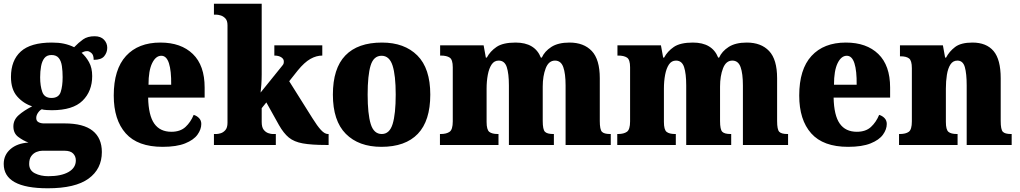

<svg xmlns="http://www.w3.org/2000/svg" viewBox="-33 -780 5486 1033"><path d="M224 233Q-13 233 -13 102Q-13 54 23 22.5Q59 -9 120 -13Q91 -24 65 -43.5Q39 -63 39 -100Q39 -135 67 -160Q95 -185 140 -208Q93 -223 59.5 -261Q26 -299 26 -366Q26 -455 79 -503Q132 -551 246 -551Q283 -551 311 -545Q339 -539 366 -526Q390 -551 414 -568Q438 -585 476 -585Q509 -585 526.5 -566.5Q544 -548 544 -523Q544 -498 528 -478Q512 -458 471 -458Q471 -485 458.5 -495Q446 -505 437 -505Q426 -505 418.5 -502Q411 -499 406 -496Q429 -476 446 -445.5Q463 -415 463 -371Q463 -289 411 -238Q359 -187 246 -187Q236 -187 218 -188Q200 -189 192 -192Q182 -188 172 -174Q162 -160 162 -145Q162 -129 174.5 -122.5Q187 -116 203 -116H315Q416 -116 465.5 -76.5Q515 -37 515 38Q515 129 443.5 181Q372 233 224 233ZM244 -253Q283 -253 293.5 -285Q304 -317 304 -365Q304 -397 300 -424.5Q296 -452 283 -468Q270 -484 244 -484Q219 -484 206 -467.5Q193 -451 188 -423.5Q183 -396 183 -364Q183 -318 194.5 -285.5Q206 -253 244 -253ZM227 168Q296 168 335.5 145.5Q375 123 375 83Q375 61 360.5 46Q346 31 314 31H194Q180 31 163.5 37.5Q147 44 135.5 59.5Q124 75 124 102Q124 137 155 152.5Q186 168 227 168Z M842 10Q708 10 643.5 -62.5Q579 -135 579 -266Q579 -407 645 -479Q711 -551 830 -551Q941 -551 1004.5 -489.5Q1068 -428 1068 -309V-255H764Q766 -159 797 -115Q828 -71 889 -71Q937 -71 965 -97Q993 -123 1009 -162Q1026 -157 1038 -144.5Q1050 -132 1050 -113Q1050 -84 1029.5 -55.5Q1009 -27 963 -8.5Q917 10 842 10ZM888 -324Q889 -399 876 -439.5Q863 -480 835 -480Q805 -480 785.5 -440Q766 -400 766 -324Z M1118 0V-59H1132Q1140 -59 1154 -63Q1168 -67 1179.5 -80Q1191 -93 1191 -120V-644Q1191 -669 1179.5 -681Q1168 -693 1154 -697Q1140 -701 1132 -701H1118V-760H1375V-379Q1375 -353 1373 -324Q1371 -295 1369 -282L1486 -427Q1493 -435 1493.5 -441Q1494 -447 1494 -450Q1494 -463 1480 -472Q1466 -481 1443 -481V-536H1701V-481Q1669 -481 1637 -463Q1605 -445 1569 -401L1523 -343L1648 -144Q1674 -102 1694 -80.5Q1714 -59 1731 -59H1735V0H1722Q1643 0 1596 -8.5Q1549 -17 1521 -40Q1493 -63 1468 -107L1400 -229L1375 -198V-124Q1375 -95 1386 -81.5Q1397 -68 1411 -63.5Q1425 -59 1433 -59H1451V0Z M2019 10Q1897 10 1827.5 -60Q1758 -130 1758 -271Q1758 -412 1825 -481.5Q1892 -551 2022 -551Q2143 -551 2212.5 -481.5Q2282 -412 2282 -271Q2282 -130 2215 -60Q2148 10 2019 10ZM2021 -59Q2063 -59 2079.5 -113Q2096 -167 2096 -271Q2096 -375 2079 -427.5Q2062 -480 2020 -480Q1977 -480 1961 -427.5Q1945 -375 1945 -271Q1945 -167 1961.5 -113Q1978 -59 2021 -59Z M2334 0V-59H2338Q2369 -59 2386 -71Q2403 -83 2403 -127V-418Q2403 -459 2386.5 -470Q2370 -481 2339 -481H2335V-536H2569L2581 -470H2586Q2604 -504 2638.5 -527.5Q2673 -551 2741 -551Q2845 -551 2877 -470H2882Q2897 -504 2933.5 -527.5Q2970 -551 3031 -551Q3108 -551 3151 -505.5Q3194 -460 3194 -359V-129Q3194 -83 3205.5 -71Q3217 -59 3249 -59H3253V0H3010V-320Q3010 -384 2997.5 -419Q2985 -454 2953 -454Q2919 -454 2903 -412.5Q2887 -371 2887 -314V-129Q2887 -83 2899 -71Q2911 -59 2943 -59H2947V0H2705V-320Q2705 -384 2693.5 -419Q2682 -454 2650 -454Q2626 -454 2612 -433Q2598 -412 2591.5 -377.5Q2585 -343 2585 -303V-124Q2585 -82 2599.5 -70.5Q2614 -59 2645 -59H2649V0Z M3288 0V-59H3292Q3323 -59 3340 -71Q3357 -83 3357 -127V-418Q3357 -459 3340.5 -470Q3324 -481 3293 -481H3289V-536H3523L3535 -470H3540Q3558 -504 3592.5 -527.5Q3627 -551 3695 -551Q3799 -551 3831 -470H3836Q3851 -504 3887.5 -527.5Q3924 -551 3985 -551Q4062 -551 4105 -505.5Q4148 -460 4148 -359V-129Q4148 -83 4159.5 -71Q4171 -59 4203 -59H4207V0H3964V-320Q3964 -384 3951.5 -419Q3939 -454 3907 -454Q3873 -454 3857 -412.5Q3841 -371 3841 -314V-129Q3841 -83 3853 -71Q3865 -59 3897 -59H3901V0H3659V-320Q3659 -384 3647.5 -419Q3636 -454 3604 -454Q3580 -454 3566 -433Q3552 -412 3545.5 -377.5Q3539 -343 3539 -303V-124Q3539 -82 3553.5 -70.5Q3568 -59 3599 -59H3603V0Z M4530 10Q4396 10 4331.5 -62.5Q4267 -135 4267 -266Q4267 -407 4333 -479Q4399 -551 4518 -551Q4629 -551 4692.5 -489.5Q4756 -428 4756 -309V-255H4452Q4454 -159 4485 -115Q4516 -71 4577 -71Q4625 -71 4653 -97Q4681 -123 4697 -162Q4714 -157 4726 -144.5Q4738 -132 4738 -113Q4738 -84 4717.5 -55.5Q4697 -27 4651 -8.5Q4605 10 4530 10ZM4576 -324Q4577 -399 4564 -439.5Q4551 -480 4523 -480Q4493 -480 4473.5 -440Q4454 -400 4454 -324Z M4804 0V-59H4808Q4840 -59 4856.5 -71Q4873 -83 4873 -127V-413Q4873 -454 4858 -465.5Q4843 -477 4813 -477H4809V-536H5040L5052 -470H5057Q5074 -503 5105.5 -527Q5137 -551 5199 -551Q5274 -551 5312.5 -505.5Q5351 -460 5351 -359V-129Q5351 -83 5362.5 -71Q5374 -59 5406 -59H5410V0H5168V-320Q5168 -384 5158 -419Q5148 -454 5118 -454Q5094 -454 5080.5 -433Q5067 -412 5061.5 -377.5Q5056 -343 5056 -303V-124Q5056 -82 5070 -70.5Q5084 -59 5115 -59H5119V0Z"/></svg>

Font: Noto Serif Myanmar SemiCondensed Black
Style: Regular
Weight: 900
Width: 4
Designer: Ben Mitchell and the Monotype Design Team
Foundry: Monotype Imaging Inc.
Version: Version 2.106; ttfautohint (v1.8.4.7-5d5b)